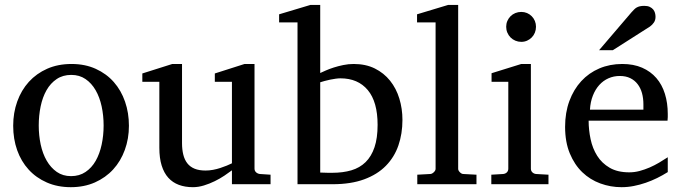

<svg xmlns="http://www.w3.org/2000/svg" viewBox="-20 -757 2798 789"><path d="M405.8 -241.2Q405.8 -282.2 397.7 -319.8Q389.6 -357.4 373 -386.2Q356.4 -415 331.5 -432.1Q306.6 -449.2 272.9 -449.2Q238.3 -449.2 212.9 -432.1Q187.5 -415 171.1 -386.2Q154.8 -357.4 147 -319.8Q139.2 -282.2 139.2 -241.2Q139.2 -200.7 147.2 -163.1Q155.3 -125.5 171.9 -96.7Q188.5 -67.9 213.4 -50.5Q238.3 -33.2 272 -33.2Q306.2 -33.2 331.5 -50.3Q356.9 -67.4 373.3 -96.2Q389.6 -125 397.7 -162.6Q405.8 -200.2 405.8 -241.2ZM509.8 -240.2Q509.8 -187 492.9 -140.9Q476.1 -94.7 445.1 -60.8Q414.1 -26.9 369.9 -7.3Q325.7 12.2 271 12.2Q216.3 12.2 172.4 -7.1Q128.4 -26.4 97.7 -60.1Q66.9 -93.8 50.5 -139.9Q34.2 -186 34.2 -240.2Q34.2 -293.5 50.8 -339.8Q67.4 -386.2 98.6 -420.7Q129.9 -455.1 174.1 -474.6Q218.3 -494.1 273.9 -494.1Q329.6 -494.1 373.5 -474.1Q417.5 -454.1 447.8 -419.7Q478 -385.3 493.9 -339.1Q509.8 -293 509.8 -240.2Z M933.1 0V-57.1Q920.4 -47.4 902.1 -35.2Q883.8 -22.9 862.5 -12.5Q841.3 -2 818.1 5.1Q794.9 12.2 772.9 12.2Q740.7 12.2 715.1 2.7Q689.5 -6.8 671.6 -26.6Q653.8 -46.4 644.3 -76.9Q634.8 -107.4 634.8 -149.9V-420.9H564.9V-455.1L688 -494.1H728V-168.9Q728 -142.6 733.2 -121.6Q738.3 -100.6 749.8 -85.9Q761.2 -71.3 779.8 -63.7Q798.3 -56.2 824.7 -56.2Q839.8 -56.2 855.5 -59.1Q871.1 -62 885.3 -66.7Q899.4 -71.3 911.9 -76.4Q924.3 -81.5 933.1 -85.9V-420.9H862.8V-455.1L984.9 -494.1H1025.9V-64Q1025.9 -54.7 1032.5 -48.8Q1039.1 -43 1047.9 -42L1091.8 -39.1V0Z M1633.8 -264.2Q1633.8 -207.5 1617.2 -159.4Q1600.6 -111.3 1565.7 -75.7Q1530.8 -40 1476.3 -20Q1421.9 0 1346.7 0H1202.6V-665H1127V-698.2L1255.9 -736.8H1295.9V-457Q1304.7 -460.9 1318.8 -467.3Q1333 -473.6 1351.3 -479.5Q1369.6 -485.4 1390.6 -489.7Q1411.6 -494.1 1433.6 -494.1Q1482.9 -494.1 1520.3 -475.6Q1557.6 -457 1583 -425.3Q1608.4 -393.6 1621.1 -351.8Q1633.8 -310.1 1633.8 -264.2ZM1531.7 -244.1Q1531.7 -338.4 1491.5 -386.7Q1451.2 -435.1 1378.9 -435.1Q1370.6 -435.1 1359.4 -433.6Q1348.1 -432.1 1336.7 -429.7Q1325.2 -427.2 1314.2 -424.3Q1303.2 -421.4 1295.9 -418.9V-47.9Q1304.2 -47.4 1313 -47.4Q1320.3 -46.9 1328.6 -46.9H1344.7Q1389.2 -46.9 1423.8 -57.1Q1458.5 -67.4 1482.4 -90.8Q1506.3 -114.3 1519 -151.9Q1531.7 -189.5 1531.7 -244.1Z M1694.8 0V-39.1L1748 -42Q1754.9 -42 1762.5 -49.1Q1770 -56.2 1770 -63V-665H1693.8V-698.2L1821.8 -736.8H1862.8V-63Q1862.8 -56.2 1869.9 -49.1Q1877 -42 1883.8 -42L1938 -39.1V0Z M1999 0V-39.1L2047.9 -42Q2057.1 -43 2063 -48.8Q2068.8 -54.7 2068.8 -64V-420.9H2000V-456.1L2122.1 -494.1H2161.6V-64Q2161.6 -54.7 2167.7 -48.8Q2173.8 -43 2182.6 -42L2233.9 -39.1V0ZM2182.6 -647Q2182.6 -634.3 2178 -622.8Q2173.3 -611.3 2165 -603Q2156.7 -594.7 2145.8 -589.8Q2134.8 -585 2122.1 -585Q2109.4 -585 2097.9 -589.8Q2086.4 -594.7 2078.1 -603Q2069.8 -611.3 2064.9 -622.8Q2060.1 -634.3 2060.1 -647Q2060.1 -659.7 2064.9 -670.9Q2069.8 -682.1 2078.1 -690.4Q2086.4 -698.7 2097.9 -703.4Q2109.4 -708 2122.1 -708Q2134.8 -708 2145.8 -703.4Q2156.7 -698.7 2165 -690.4Q2173.3 -682.1 2178 -670.9Q2182.6 -659.7 2182.6 -647Z M2724.1 -49.8Q2703.1 -36.6 2680.4 -25.4Q2657.7 -14.2 2633.5 -5.9Q2609.4 2.4 2584.5 7.3Q2559.6 12.2 2534.2 12.2Q2488.8 12.2 2446.8 -3.2Q2404.8 -18.6 2372.8 -49.3Q2340.8 -80.1 2321.5 -126.7Q2302.2 -173.3 2302.2 -235.8Q2302.2 -294.4 2319.8 -342Q2337.4 -389.6 2368.7 -423.6Q2399.9 -457.5 2442.9 -475.8Q2485.8 -494.1 2537.1 -494.1Q2583.5 -494.1 2618.7 -478.8Q2653.8 -463.4 2677.2 -436.3Q2700.7 -409.2 2712.4 -371.3Q2724.1 -333.5 2724.1 -289.1V-275.9Q2724.1 -268.1 2723.1 -261.2H2398.9Q2398.9 -223.1 2407 -185.1Q2415 -147 2434.1 -116.7Q2453.1 -86.4 2485.4 -67.6Q2517.6 -48.8 2565.9 -48.8Q2587.4 -48.8 2608.4 -54.4Q2629.4 -60.1 2649.7 -68.8Q2669.9 -77.6 2688.5 -88.6Q2707 -99.6 2724.1 -110.8ZM2624 -328.1Q2624 -353 2618.2 -374.3Q2612.3 -395.5 2600.3 -411.1Q2588.4 -426.8 2570.1 -435.8Q2551.8 -444.8 2526.9 -444.8Q2502 -444.8 2480.5 -435.3Q2459 -425.8 2442.6 -407.7Q2426.3 -389.6 2416.3 -364Q2406.2 -338.4 2404.3 -306.2H2624ZM2673.8 -688Q2673.8 -674.3 2667.2 -664.6Q2660.6 -654.8 2650.9 -647.9L2498.5 -550.8H2441.9L2574.7 -706.1Q2580.6 -712.4 2585.4 -717.5Q2590.3 -722.7 2596.2 -726.1Q2602.1 -729.5 2609.6 -731.2Q2617.2 -732.9 2627.9 -732.9Q2641.1 -732.9 2649.9 -728.8Q2658.7 -724.6 2664.1 -718.3Q2669.4 -711.9 2671.6 -703.9Q2673.8 -695.8 2673.8 -688Z"/></svg>

Font: BabelStone Ogham Stemless
Style: Regular
Weight: 400
Designer: Andrew West
Foundry: BabelStone
Version: Version 2.02 March 14, 2022